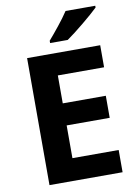

<svg xmlns="http://www.w3.org/2000/svg" viewBox="-100 -999 760 1063"><g transform="rotate(-10 280.0 -467.0)"><path d="M512 -924V-934H345C316 -889 262 -824 230 -787V-774H329C380 -809 474 -887 512 -924ZM501 0V-125H241V-309H483V-433H241V-590H501V-714H90V0Z"/></g></svg>

Font: Noto Traditional Nushu
Style: Bold
Weight: 700
Designer: LIU Zhao
Foundry: LiuZhao Studio
Version: Version 2.003